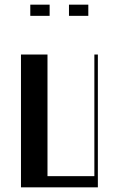

<svg xmlns="http://www.w3.org/2000/svg" viewBox="-20 -804 510 824"><path d="M70 -570H183.8V-48H385V-570H400V0H70ZM110 -784H193V-736H110ZM276 -784H359V-736H276Z"/></svg>

Font: Facade Sud
Style: Regular
Weight: 100
Designer: Éléonore Fines
Foundry: Velvetyne Type Foundry
Version: Version 1.001;Glyphs 3.2 (3202)